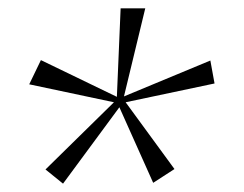

<svg xmlns="http://www.w3.org/2000/svg" viewBox="-20 -546 584 460"><path d="M131 -106 89 -140 253 -301 50 -344 78 -402 260 -314 269 -526H328L277 -315L484 -401L494 -346L281 -301L398 -141L347 -108L266 -289Z"/></svg>

Font: Alumni Sans Thin Light
Style: Italic
Weight: 300
Italic angle: -8°
Version: Version 1.016